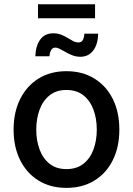

<svg xmlns="http://www.w3.org/2000/svg" viewBox="-20 -892 639 923"><path d="M299.3 11.2Q222.7 11.2 165.8 -23.7Q108.9 -58.6 77.1 -121.8Q45.4 -185.1 45.4 -268.6Q45.4 -353 77.1 -416.3Q108.9 -479.5 165.8 -514.6Q222.7 -549.8 299.3 -549.8Q376 -549.8 433.3 -514.6Q490.7 -479.5 522.2 -416.3Q553.7 -353 553.7 -268.6Q553.7 -185.1 522.2 -121.8Q490.7 -58.6 433.3 -23.7Q376 11.2 299.3 11.2ZM299.3 -79.1Q348.6 -79.1 381.1 -104.7Q413.6 -130.4 429.4 -173.6Q445.3 -216.8 445.3 -268.6Q445.3 -321.3 429.4 -364.5Q413.6 -407.7 381.1 -433.6Q348.6 -459.5 299.3 -459.5Q250.5 -459.5 218.3 -433.6Q186 -407.7 170.2 -364.5Q154.3 -321.3 154.3 -268.6Q154.3 -216.8 170.2 -173.6Q186 -130.4 218.3 -104.7Q250.5 -79.1 299.3 -79.1ZM366.7 -619.1Q346.7 -619.1 329.1 -625.7Q311.5 -632.3 296.4 -641.1Q281.2 -649.9 268.6 -656.5Q255.9 -663.1 245.6 -663.1Q232.4 -663.1 225.6 -650.6Q218.8 -638.2 217.8 -621.6H149.9Q151.4 -671.4 173.3 -701.7Q195.3 -731.9 236.3 -731.9Q256.8 -731.9 273.7 -725.3Q290.5 -718.8 304.7 -710Q318.8 -701.2 331.5 -694.6Q344.2 -688 356.9 -688Q370.6 -688 377.2 -698Q383.8 -708 385.7 -730H452.1Q450.7 -678.7 428 -648.9Q405.3 -619.1 366.7 -619.1ZM437 -871.6V-804.2H162.6V-871.6Z"/></svg>

Font: Inter 16pt Medium
Style: Regular
Weight: 500
Version: Version 4.001;git-66647c0bb